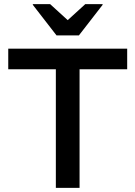

<svg xmlns="http://www.w3.org/2000/svg" viewBox="-20 -911 657 931"><path d="M365.8 0H250.8V-575H20V-675H596.7V-575H365.8ZM254.2 -739.2 139.2 -887.5V-890.8H223.3L308.3 -813.3L393.3 -890.8H477.5V-887.5L362.5 -739.2Z"/></svg>

Font: Funnel Display Medium
Style: Regular
Weight: 500
Designer: NORD ID, Kristian Moeller
Foundry: Dicotype
Version: Version 1.000